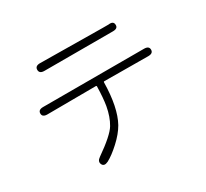

<svg xmlns="http://www.w3.org/2000/svg" viewBox="-150 -951 1299 1210"><g transform="rotate(-30 500.0 -345.5)"><path d="M318 27Q285 43 274 19Q263 -5 291 -24Q413 -109 443 -159Q473 -209 486 -281Q495 -334 497 -418Q497 -423 492 -423L138 -421Q102 -421 102 -448Q102 -475 138 -475H872Q908 -475 908 -448Q908 -421 872 -421L553 -423Q548 -423 548 -418Q545 -237 491 -139Q463 -90 410.5 -42Q358 6 318 27ZM259 -668Q223 -668 223 -696Q223 -724 259 -724L710 -719Q752 -719 755 -719Q792 -724 793 -696Q795 -668 758 -668Z"/></g></svg>

Font: Resource Han Rounded JP Light
Style: Regular
Weight: 300
Designer: Cyano Hao (round all glyphs); Ryoko NISHIZUKA 西塚涼子 (kana, bopomofo & ideographs); Paul D. Hunt (Latin, Greek & Cyrillic)
Foundry: Cyano Hao
Version: 0.990